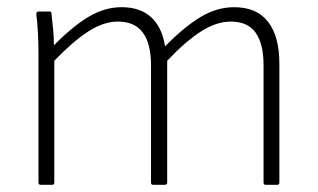

<svg xmlns="http://www.w3.org/2000/svg" viewBox="-20 -514 884 534"><path d="M93 0Q87 0 87 -6V-367Q87 -395 85.5 -422.5Q84 -450 81 -475Q81 -482 88 -482H118Q123 -482 123 -478Q125 -457 127.5 -434.5Q130 -412 130 -388Q181 -440 226 -467Q271 -494 318 -494Q370 -494 400.5 -466Q431 -438 439 -385Q492 -439 537.5 -466.5Q583 -494 631 -494Q694 -494 725.5 -453.5Q757 -413 757 -337V-6Q757 0 751 0H719Q713 0 713 -6V-333Q713 -392 691 -423Q669 -454 622 -454Q582 -454 539 -426.5Q496 -399 445 -345V-6Q445 0 438 0H406Q400 0 400 -6V-333Q400 -392 377.5 -423Q355 -454 308 -454Q268 -454 225.5 -426.5Q183 -399 131 -345V-6Q131 0 125 0Z"/></svg>

Font: Sofia Sans ExtraLight
Style: Regular
Weight: 250
Version: Version 4.100-B